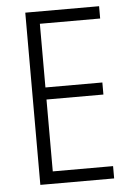

<svg xmlns="http://www.w3.org/2000/svg" viewBox="-52 -753 544 793"><g transform="rotate(-5 220.0 -357.0)"><path d="M389 0H83V-714H389V-663H139V-399H375V-349H139V-51H389Z"/></g></svg>

Font: Noto Sans Tamil Condensed Light
Style: Regular
Weight: 300
Width: 3
Designer: Jelle Bosma - Monotype Design Team
Foundry: Monotype Imaging Inc.
Version: Version 2.004; ttfautohint (v1.8.4.7-5d5b)